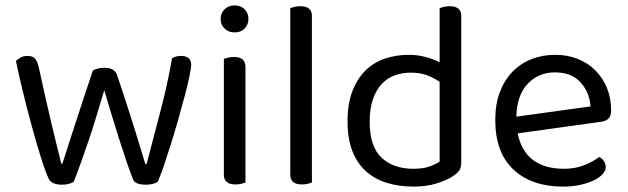

<svg xmlns="http://www.w3.org/2000/svg" viewBox="-20 -678 2324 711"><path d="M366 -344Q352 -297 337.5 -249Q323 -201 308 -157Q293 -113 279 -74Q265 -35 253 -5Q245 0 235 3Q225 6 208 6Q192 6 178.5 0.5Q165 -5 160 -17Q148 -42 131.5 -95Q115 -148 97.5 -211.5Q80 -275 64.5 -339.5Q49 -404 39 -452Q46 -459 56.5 -465Q67 -471 82 -471Q101 -471 110 -460.5Q119 -450 124 -427Q133 -385 145 -331.5Q157 -278 169 -227Q181 -176 191.5 -134Q202 -92 207 -72H211Q217 -90 228.5 -126Q240 -162 255 -208.5Q270 -255 288 -309Q306 -363 324 -417Q342 -427 367 -427Q404 -427 413 -401Q431 -349 447.5 -297.5Q464 -246 478 -202Q492 -158 502 -123.5Q512 -89 518 -71H523Q546 -161 573 -262Q600 -363 617 -462Q631 -471 651 -471Q668 -471 678 -463Q688 -455 688 -438Q688 -427 681.5 -395.5Q675 -364 664 -322.5Q653 -281 639.5 -233.5Q626 -186 612 -141.5Q598 -97 585.5 -60.5Q573 -24 564 -5Q559 -1 547.5 2.5Q536 6 521 6Q502 6 489.5 1.5Q477 -3 473 -13Q462 -40 449.5 -77Q437 -114 423 -157.5Q409 -201 394.5 -249Q380 -297 366 -344Z M889 -2Q884 0 874 2.5Q864 5 852 5Q809 5 809 -31V-460Q814 -462 824.5 -464.5Q835 -467 847 -467Q889 -467 889 -430ZM797 -608Q797 -629 811.5 -643.5Q826 -658 849 -658Q872 -658 886 -643.5Q900 -629 900 -608Q900 -587 886 -572.5Q872 -558 849 -558Q826 -558 811.5 -572.5Q797 -587 797 -608Z M1135 -2Q1130 0 1120 2.5Q1110 5 1098 5Q1055 5 1055 -31V-648Q1060 -650 1070.5 -652.5Q1081 -655 1092 -655Q1135 -655 1135 -619V-2Z M1688 -76Q1688 -56 1679.5 -45Q1671 -34 1653 -23Q1633 -10 1596 1.5Q1559 13 1511 13Q1457 13 1412 -1Q1367 -15 1334.5 -44.5Q1302 -74 1284.5 -119.5Q1267 -165 1267 -229Q1267 -294 1285 -340.5Q1303 -387 1333.5 -417Q1364 -447 1405.5 -461Q1447 -475 1494 -475Q1526 -475 1556 -467Q1586 -459 1608 -447V-648Q1613 -650 1623.5 -652.5Q1634 -655 1645 -655Q1688 -655 1688 -619ZM1608 -375Q1588 -389 1562 -399Q1536 -409 1502 -409Q1471 -409 1443.5 -399.5Q1416 -390 1395 -368.5Q1374 -347 1361.5 -312Q1349 -277 1349 -227Q1349 -135 1393 -94Q1437 -53 1510 -53Q1545 -53 1567.5 -60.5Q1590 -68 1608 -79Z M1897 -184Q1924 -53 2069 -53Q2111 -53 2145 -67Q2179 -81 2199 -97Q2223 -83 2223 -59Q2223 -45 2210.5 -32Q2198 -19 2176.5 -9Q2155 1 2126.5 7Q2098 13 2065 13Q1949 13 1881.5 -50Q1814 -113 1814 -234Q1814 -291 1830.5 -335.5Q1847 -380 1876.5 -411Q1906 -442 1947 -458.5Q1988 -475 2036 -475Q2081 -475 2119 -460Q2157 -445 2184.5 -417.5Q2212 -390 2227.5 -352.5Q2243 -315 2243 -270Q2243 -248 2233 -238.5Q2223 -229 2205 -227ZM2035 -410Q1974 -410 1934 -367.5Q1894 -325 1892 -246L2167 -284Q2162 -339 2128.5 -374.5Q2095 -410 2035 -410Z"/></svg>

Font: Baloo Thambi 2
Style: Regular
Weight: 400
Designer: Aadarsh Rajan and Ek Type
Foundry: Ek Type
Version: Version 1.640;hotconv 1.0.111;makeotfexe 2.5.65597; ttfautoh